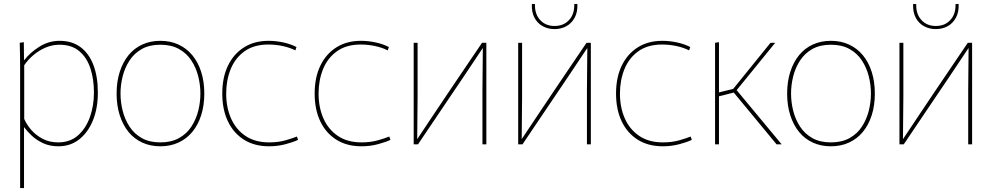

<svg xmlns="http://www.w3.org/2000/svg" viewBox="-20 -739 5079 983"><path d="M83 -390Q83 -428 82.5 -459Q82 -490 81 -520L102 -523L103 -431H104Q133 -469 181 -499.5Q229 -530 285 -530Q349 -530 392.5 -497.5Q436 -465 458.5 -405.5Q481 -346 481 -265Q481 -184 455.5 -122Q430 -60 385 -25Q340 10 279 10Q235 10 200.5 -6Q166 -22 142 -45Q118 -68 104 -87H103V224H83ZM278 -10Q339 -10 379.5 -46Q420 -82 440.5 -140Q461 -198 461 -265Q461 -333 443 -388.5Q425 -444 386 -477Q347 -510 284 -510Q247 -510 212.5 -495Q178 -480 150 -456Q122 -432 104 -405V-130Q116 -102 139.5 -74.5Q163 -47 198 -28.5Q233 -10 278 -10Z M801 10Q750 10 708.5 -9Q667 -28 638 -63.5Q609 -99 593 -149Q577 -199 577 -260Q577 -321 593 -371Q609 -421 638 -456.5Q667 -492 708.5 -511Q750 -530 801 -530Q852 -530 893.5 -511Q935 -492 964.5 -456.5Q994 -421 1010 -371Q1026 -321 1026 -260Q1026 -199 1010 -149Q994 -99 964.5 -63.5Q935 -28 893.5 -9Q852 10 801 10ZM801 -10Q857 -10 896.5 -32Q936 -54 960 -91Q984 -128 995 -172Q1006 -216 1006 -260Q1006 -304 995 -348Q984 -392 960 -429Q936 -466 896.5 -488Q857 -510 801 -510Q745 -510 706 -488Q667 -466 643 -429Q619 -392 608 -348Q597 -304 597 -260Q597 -216 608 -172Q619 -128 643 -91Q667 -54 706 -32Q745 -10 801 -10Z M1358 10Q1283 10 1229.5 -23.5Q1176 -57 1147 -117.5Q1118 -178 1118 -260Q1118 -343 1147.5 -403.5Q1177 -464 1230 -497Q1283 -530 1355 -530Q1393 -530 1431.5 -521.5Q1470 -513 1498 -498L1492 -481Q1465 -495 1428.5 -503Q1392 -511 1354 -511Q1280 -511 1232 -476.5Q1184 -442 1161 -385Q1138 -328 1138 -260Q1138 -189 1163 -132.5Q1188 -76 1237 -43Q1286 -10 1358 -10Q1405 -10 1443 -21Q1481 -32 1500 -40L1506 -23Q1484 -12 1443 -1Q1402 10 1358 10Z M1831 10Q1756 10 1702.5 -23.5Q1649 -57 1620 -117.5Q1591 -178 1591 -260Q1591 -343 1620.5 -403.5Q1650 -464 1703 -497Q1756 -530 1828 -530Q1866 -530 1904.5 -521.5Q1943 -513 1971 -498L1965 -481Q1938 -495 1901.5 -503Q1865 -511 1827 -511Q1753 -511 1705 -476.5Q1657 -442 1634 -385Q1611 -328 1611 -260Q1611 -189 1636 -132.5Q1661 -76 1710 -43Q1759 -10 1831 -10Q1878 -10 1916 -21Q1954 -32 1973 -40L1979 -23Q1957 -12 1916 -1Q1875 10 1831 10Z M2098 0V-520H2118V-245L2116 -28H2117Q2164 -99 2204 -158.5Q2244 -218 2281.5 -274Q2319 -330 2359.5 -389.5Q2400 -449 2448 -520H2470V0H2450V-280L2452 -492H2451Q2409 -428 2353.5 -346Q2298 -264 2238 -175Q2178 -86 2120 0Z M2633 0V-520H2653V-245L2651 -28H2652Q2699 -99 2739 -158.5Q2779 -218 2816.5 -274Q2854 -330 2894.5 -389.5Q2935 -449 2983 -520H3005V0H2985V-280L2987 -492H2986Q2944 -428 2888.5 -346Q2833 -264 2773 -175Q2713 -86 2655 0ZM2819 -590Q2786 -590 2758.5 -605Q2731 -620 2716 -649Q2701 -678 2703 -719L2719 -718Q2717 -668 2745 -637Q2773 -606 2819 -606Q2866 -606 2894 -637Q2922 -668 2920 -718L2936 -719Q2938 -678 2922.5 -649Q2907 -620 2880 -605Q2853 -590 2819 -590Z M3374 10Q3299 10 3245.5 -23.5Q3192 -57 3163 -117.5Q3134 -178 3134 -260Q3134 -343 3163.5 -403.5Q3193 -464 3246 -497Q3299 -530 3371 -530Q3409 -530 3447.5 -521.5Q3486 -513 3514 -498L3508 -481Q3481 -495 3444.5 -503Q3408 -511 3370 -511Q3296 -511 3248 -476.5Q3200 -442 3177 -385Q3154 -328 3154 -260Q3154 -189 3179 -132.5Q3204 -76 3253 -43Q3302 -10 3374 -10Q3421 -10 3459 -21Q3497 -32 3516 -40L3522 -23Q3500 -12 3459 -1Q3418 10 3374 10Z M3641 -520 3661 -523V-266L3739 -285L3725 -273L3925 -520H3949L3743 -267L3746 -284L3982 0H3956L3731 -272L3744 -267L3661 -246V0H3641Z M4234 10Q4183 10 4141.5 -9Q4100 -28 4071 -63.5Q4042 -99 4026 -149Q4010 -199 4010 -260Q4010 -321 4026 -371Q4042 -421 4071 -456.5Q4100 -492 4141.5 -511Q4183 -530 4234 -530Q4285 -530 4326.5 -511Q4368 -492 4397.5 -456.5Q4427 -421 4443 -371Q4459 -321 4459 -260Q4459 -199 4443 -149Q4427 -99 4397.5 -63.5Q4368 -28 4326.5 -9Q4285 10 4234 10ZM4234 -10Q4290 -10 4329.5 -32Q4369 -54 4393 -91Q4417 -128 4428 -172Q4439 -216 4439 -260Q4439 -304 4428 -348Q4417 -392 4393 -429Q4369 -466 4329.5 -488Q4290 -510 4234 -510Q4178 -510 4139 -488Q4100 -466 4076 -429Q4052 -392 4041 -348Q4030 -304 4030 -260Q4030 -216 4041 -172Q4052 -128 4076 -91Q4100 -54 4139 -32Q4178 -10 4234 -10Z M4585 0V-520H4605V-245L4603 -28H4604Q4651 -99 4691 -158.5Q4731 -218 4768.5 -274Q4806 -330 4846.5 -389.5Q4887 -449 4935 -520H4957V0H4937V-280L4939 -492H4938Q4896 -428 4840.5 -346Q4785 -264 4725 -175Q4665 -86 4607 0ZM4771 -590Q4738 -590 4710.5 -605Q4683 -620 4668 -649Q4653 -678 4655 -719L4671 -718Q4669 -668 4697 -637Q4725 -606 4771 -606Q4818 -606 4846 -637Q4874 -668 4872 -718L4888 -719Q4890 -678 4874.5 -649Q4859 -620 4832 -605Q4805 -590 4771 -590Z"/></svg>

Font: Murecho Thin
Style: Regular
Weight: 100
Designer: Neil Summerour
Foundry: Positype
Version: Version 1.010